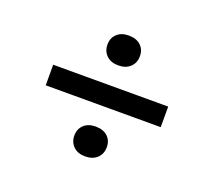

<svg xmlns="http://www.w3.org/2000/svg" viewBox="-86 -684 763 684"><g transform="rotate(20 295.5 -342.0)"><path d="M295 -458Q267 -458 250.5 -474Q234 -490 234 -515Q234 -540 250.5 -555.5Q267 -571 295 -571Q324 -571 340.5 -555.5Q357 -540 357 -515Q357 -490 340.5 -474Q324 -458 295 -458ZM77 -303V-381H513V-303ZM295 -113Q267 -113 250.5 -129Q234 -145 234 -170Q234 -195 250.5 -210.5Q267 -226 295 -226Q324 -226 340.5 -210.5Q357 -195 357 -170Q357 -145 340.5 -129Q324 -113 295 -113Z"/></g></svg>

Font: Montagu Slab 16pt
Style: Regular
Weight: 400
Designer: Florian Karsten
Foundry: Florian Karsten
Version: Version 1.000; ttfautohint (v1.8.3)